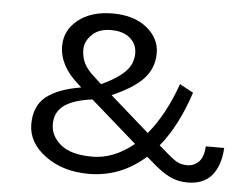

<svg xmlns="http://www.w3.org/2000/svg" viewBox="-48 -699 1012 771"><g transform="rotate(5 458.0 -314.0)"><path d="M725 -350Q680 -213 610 -128L653 -91Q673 -74 688.5 -66Q704 -58 728.5 -58Q753 -58 772.5 -76.5Q792 -95 795 -140H869Q865 -68 831.5 -28.5Q798 11 734 11Q695 11 662 -5Q629 -21 590 -56L564 -78Q464 11 336 11Q231 11 160 -41.5Q89 -94 89 -168Q89 -242 136.5 -279.5Q184 -317 276 -332L262 -345Q185 -412 185 -492Q185 -555 237.5 -597Q290 -639 376.5 -639Q463 -639 514.5 -597Q566 -555 566 -495.5Q566 -436 527 -393Q488 -350 400 -312L558 -173Q626 -255 670 -380ZM511 -125 325 -288Q248 -278 211.5 -251Q175 -224 175 -176Q175 -128 216.5 -93.5Q258 -59 344 -59Q430 -59 511 -125ZM480 -488Q480 -524 452.5 -548Q425 -572 375.5 -572Q326 -572 298.5 -544.5Q271 -517 271 -485Q271 -453 284 -428Q297 -403 327 -377L354 -352Q458 -400 474 -452Q480 -469 480 -488Z"/></g></svg>

Font: Karla
Style: Regular
Weight: 400
Designer: Jonathan Pinhorn
Version: Version 1.000